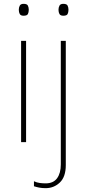

<svg xmlns="http://www.w3.org/2000/svg" viewBox="-20 -741 454 1001"><path d="M103 -721Q121 -721 125.5 -711.5Q130 -702 130 -690Q130 -677 125.5 -668Q121 -659 103 -659Q88 -659 83 -668Q78 -677 78 -690Q78 -702 83 -711.5Q88 -721 103 -721ZM116 -528V0H90V-528ZM285 -690Q285 -702 290 -711.5Q295 -721 310 -721Q328 -721 332.5 -711.5Q337 -702 337 -690Q337 -677 332.5 -668Q328 -659 310 -659Q295 -659 290 -668Q285 -677 285 -690ZM218 240Q199 240 184 237Q169 234 157 230V204Q172 211 187.5 213Q203 215 218 215Q258 215 277.5 188.5Q297 162 297 116V-528H323V120Q323 181 292 210.5Q261 240 218 240Z"/></svg>

Font: Noto Sans Cherokee Thin
Style: Regular
Weight: 100
Designer: Monotype Design Team
Foundry: Monotype Imaging Inc.
Version: Version 2.001; ttfautohint (v1.8.4.7-5d5b)